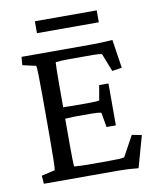

<svg xmlns="http://www.w3.org/2000/svg" viewBox="-82 -784 707 854"><g transform="rotate(-10 271.5 -357.0)"><path d="M133.8 -718.8H413.1V-665H133.8ZM366.2 -200.2 354.5 -266.6Q340.8 -270.5 309.6 -270.5H235.4Q222.7 -270.5 191.4 -268.6V-149.4Q191.4 -76.2 193.4 -52.7Q221.2 -49.8 255.9 -49.8H350.6Q406.7 -49.8 419.9 -53.7L470.7 -146.5L514.6 -137.7L474.6 4.9Q426.8 0 382.8 0H47.9L44.9 -37.1L105.5 -50.8Q109.4 -62.5 109.4 -194.3V-377.9Q109.4 -512.2 105.5 -522.5L44.9 -536.1L47.9 -573.2H361.3Q408.2 -573.2 459 -577.1L478.5 -448.2L434.6 -441.4L402.3 -523.4Q386.2 -526.4 364.3 -526.4H253.9Q219.7 -526.4 193.4 -523.4Q191.4 -505.9 191.4 -413.1V-320.3Q199.2 -320.3 213.9 -319.8Q228.5 -319.3 235.4 -319.3H309.6Q344.2 -319.3 354.5 -322.3L366.2 -389.6H408.2V-200.2Z"/></g></svg>

Font: Crimson Pro
Style: Regular
Weight: 400
Designer: Jacques Le Bailly
Foundry: Baron von Fonthausen
Version: Version 1.003